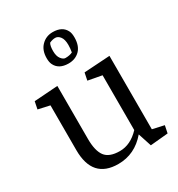

<svg xmlns="http://www.w3.org/2000/svg" viewBox="-193 -941 1001 1078"><g transform="rotate(-30 308.0 -402.0)"><path d="M93.3 -175.3V-465.3L18.6 -481.9L28.3 -529.8L181.2 -540.5V-196.8Q181.2 -120.1 208 -84Q234.9 -47.9 303.7 -47.9Q372.6 -47.9 431.2 -109.9V-465.3L341.8 -481.9L351.6 -529.8L519 -540.5V-64.5L593.8 -47.9L584 0L469.2 10.7L440.9 -76.2Q366.7 10.7 259.8 10.7Q93.3 10.7 93.3 -175.3ZM299.3 -653.3Q327.1 -653.3 345.7 -662.6Q350.1 -687 350.1 -709Q350.1 -745.1 336.4 -762.7Q322.8 -780.3 305.2 -780.3Q287.6 -780.3 267.6 -771Q258.3 -755.4 258.3 -721.7Q258.3 -688.5 272 -670.9Q285.6 -653.3 299.3 -653.3ZM207 -705.1Q207 -756.3 236.3 -785.6Q265.6 -815.4 309.1 -815.4Q372.1 -815.4 393.6 -770Q400.9 -754.9 400.9 -728.5Q400.9 -674.8 372.6 -646Q344.2 -617.7 299.3 -617.7Q235.8 -618.2 214.4 -664.1Q207 -679.7 207 -705.1Z"/></g></svg>

Font: NoticiaText-Regular
Style: Regular
Weight: 400
Designer: JM Sole
Foundry: JM Sole
Version: Version 1.003